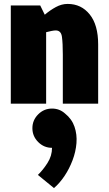

<svg xmlns="http://www.w3.org/2000/svg" viewBox="-20 -528 555 978"><path d="M480 0H300V-250Q300 -308 295.5 -340.5Q291 -373 264 -373Q256 -373 243 -370.5Q230 -368 215 -364V0H35V-500H185L208 -453Q235 -476 264.5 -492Q294 -508 324 -508H325Q394 -508 437 -454.5Q480 -401 480 -302ZM245 225Q204 225 174.5 195.5Q145 166 145 125Q145 84 174.5 54.5Q204 25 245 25Q283 25 311 50Q346 78 359.5 117.5Q373 157 369.5 201Q366 245 349.5 288.5Q333 332 308.5 368.5Q284 405 255 430L173 363Q199 338 222 302Q245 266 245 225Z"/></svg>

Font: Epunda Sans Black
Style: Regular
Weight: 900
Designer: Simon Atzbach
Foundry: typofactur
Version: Version 2.204; ttfautohint (v1.8.4.7-5d5b)